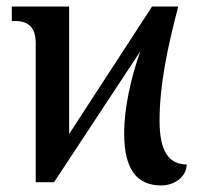

<svg xmlns="http://www.w3.org/2000/svg" viewBox="-20 -556 635 586"><path d="M472 10C515 10 549 -18 550 -54C495 -54 467 -95 467 -187C467 -297 491 -410 524 -536H444L191 -147V-536H16V-492H23C58 -492 89 -481 89 -424V0H145L408 -399C380 -319 359 -228 359 -149C359 -40 397 10 472 10Z"/></svg>

Font: Noto Serif Condensed Medium
Style: Regular
Weight: 500
Width: 3
Designer: Monotype Design Team
Foundry: Monotype Imaging Inc.
Version: Version 2.015